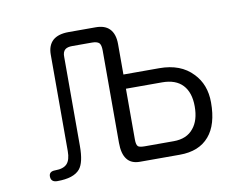

<svg xmlns="http://www.w3.org/2000/svg" viewBox="-64 -610 923 716"><g transform="rotate(-10 397.5 -252.0)"><path d="M410.2 -277.3H546.9Q598.6 -277.3 625 -249Q651.4 -220.7 651.4 -168Q651.4 -115.2 627 -85.9Q601.6 -53.7 551.8 -53.7H442.4Q422.9 -53.7 417 -58.6Q410.2 -64.5 410.2 -85ZM349.6 -83Q349.6 -42 365.2 -21.5Q380.9 0 414.1 0H565.4Q638.7 0 676.8 -44.9Q713.9 -87.9 713.9 -171.9Q713.9 -240.2 671.9 -283.2Q627 -331.1 545.9 -331.1H410.2V-446.3Q410.2 -485.4 390.6 -504.9Q373 -522.5 338.9 -522.5H236.3Q197.3 -522.5 176.8 -504.9Q156.2 -486.3 156.2 -451.2V-85.9Q156.2 -52.7 142.6 -38.1Q128.9 -23.4 97.7 -23.4Q73.2 -23.4 74.2 -2.9Q75.2 17.6 98.6 17.6Q161.1 17.6 184.6 -10.7Q204.1 -34.2 204.1 -96.7V-432.6Q203.1 -453.1 213.9 -461.9Q222.7 -468.8 240.2 -468.8H315.4Q335 -468.8 342.8 -460.9Q349.6 -453.1 349.6 -432.6Z"/></g></svg>

Font: Gulim
Style: Regular
Weight: 400
Version: Version 2.21